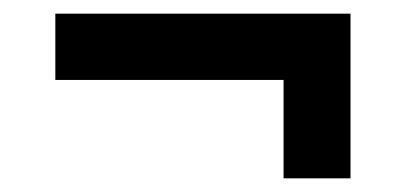

<svg xmlns="http://www.w3.org/2000/svg" viewBox="-20 -371 600 281"><path d="M61 -351H493V-110H395V-254H61Z"/></svg>

Font: Titillium Web[RUS by Daymarius]
Style: Regular
Weight: 600
Designer: Cyrillization by Daymarius
Foundry: Cyrillization by Daymarius
Version: Version 1.002 September 11, 2018